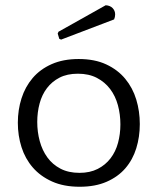

<svg xmlns="http://www.w3.org/2000/svg" viewBox="-20 -700 601 732"><path d="M206 -552 200 -572 203 -579 383 -680Q400 -679 409.5 -669Q419 -659 419 -645Q419 -635 415 -626L213 -549ZM280 -475Q341 -475 385 -454.5Q429 -434 457.5 -399.5Q486 -365 499.5 -320.5Q513 -276 513 -227Q513 -178 499.5 -134.5Q486 -91 458 -58.5Q430 -26 386.5 -7Q343 12 284 12Q223 12 178.5 -8Q134 -28 105 -61.5Q76 -95 62 -139Q48 -183 48 -232Q48 -281 62 -325Q76 -369 104.5 -402.5Q133 -436 177 -455.5Q221 -475 280 -475ZM283 -41Q323 -41 352.5 -56Q382 -71 401.5 -96.5Q421 -122 430 -155.5Q439 -189 439 -226Q439 -264 429.5 -299Q420 -334 400 -360.5Q380 -387 349.5 -403Q319 -419 277 -419Q236 -419 207 -404Q178 -389 159 -364Q140 -339 131 -305.5Q122 -272 122 -235Q122 -197 131.5 -162Q141 -127 160.5 -100Q180 -73 210.5 -57Q241 -41 283 -41Z"/></svg>

Font: Quattrocento Sans
Style: Regular
Weight: 400
Designer: Pablo Impallari
Foundry: Pablo Impallari, Igino Marini, Brenda Gallo
Version: Version 2.000